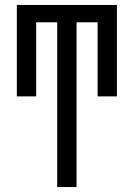

<svg xmlns="http://www.w3.org/2000/svg" viewBox="-20 -540 540 775"><path d="M211 215V-450H126V-151H48V-520H452V-151H374V-450H289V215Z"/></svg>

Font: Iosevka SS04
Style: Regular
Weight: 400
Monospace: yes
Designer: Belleve Invis
Foundry: Belleve Invis
Version: Version 19.0.0; ttfautohint (v1.8.4)